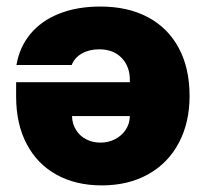

<svg xmlns="http://www.w3.org/2000/svg" viewBox="-20 -560 629 587"><path d="M559.6 -266.6Q559.6 -185.1 526.6 -123Q493.7 -61 432.9 -27.1Q372.1 6.8 291 6.8Q212.4 6.8 153.3 -25.6Q94.2 -58.1 61.8 -119.4Q29.3 -180.7 29.3 -264.6V-308.6H377V-315.4Q377 -356.9 351.8 -383.1Q326.7 -409.2 283.2 -409.2Q252.9 -409.2 230.5 -396.5Q208 -383.8 199.2 -361.3H30.3Q39.6 -416 73 -456.3Q106.4 -496.6 161.1 -518.3Q215.8 -540 287.1 -540Q371.1 -540 432.4 -507.3Q493.7 -474.6 526.6 -413.1Q559.6 -351.6 559.6 -266.6ZM287.1 -124Q311.5 -124 331.8 -134.5Q352.1 -145 364.3 -163.3Q376.5 -181.6 377 -205.1H200.2Q200.7 -181.6 212.2 -163.1Q223.6 -144.5 243.2 -134.3Q262.7 -124 287.1 -124Z"/></svg>

Font: Pretendard JP Black
Style: Regular
Weight: 900
Designer: Base glyphs from Inter by Rasmus Andersson; Hangeul glyphs from Noto Sans CJK(Source Han Sans) by Jang Soo-young and Kan
Foundry: Kil Hyung-jin
Version: Version 1.309